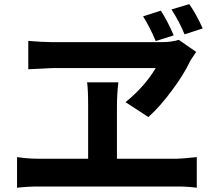

<svg xmlns="http://www.w3.org/2000/svg" viewBox="-20 -881 1040 918"><path d="M949.2 -745.1 862.3 -716.8Q839.8 -773.4 799.8 -835.9L884.8 -861.3Q918 -814.5 949.2 -745.1ZM810.5 -711.9 724.6 -684.6Q696.3 -752 664.1 -802.7L749 -830.1Q780.3 -782.2 810.5 -711.9ZM724.6 -555.7H234.4L115.2 -549.8V-685.5Q183.6 -679.7 223.6 -679.7H756.8Q799.8 -679.7 835 -690.4L918 -632.8L890.6 -591.8Q861.3 -528.3 802.7 -449.2Q744.1 -370.1 689.5 -321.3L580.1 -392.6Q670.9 -465.8 724.6 -555.7ZM539.1 -122.1H826.2Q847.7 -122.1 920.9 -129.9V16.6Q877 10.7 826.2 10.7H163.1Q113.3 10.7 61.5 16.6V-129.9Q113.3 -122.1 163.1 -122.1H401.4V-372.1Q401.4 -453.1 396.5 -487.3H545.9Q539.1 -428.7 539.1 -371.1Z"/></svg>

Font: Gen Shin Gothic Bold
Style: Bold
Weight: 700
Designer: [Source Han Sans]
Ryoko NISHIZUKA  (kana & ideographs); Paul D. Hunt (Latin, Greek & Cyrillic); Wenlong ZHANG  (bopomofo
Version: Version 1.002.20150607